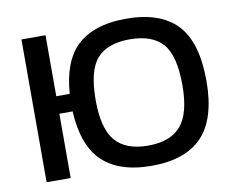

<svg xmlns="http://www.w3.org/2000/svg" viewBox="-78 -817 1138 927"><g transform="rotate(-10 490.5 -353.5)"><path d="M925 -351Q925 -167 843 -80Q761 7 594 7Q428 7 345 -80Q271 -159 263 -318H198V-3H80V-703H198V-404H264Q275 -555 345 -628Q428 -714 594 -714Q761 -714 843 -628Q925 -542 925 -351ZM807 -351Q807 -497 755.5 -555Q704 -613 594 -613Q485 -613 433.5 -555Q382 -497 382 -351Q382 -213 433.5 -152.5Q485 -92 594 -92Q704 -92 755.5 -152.5Q807 -213 807 -351Z"/></g></svg>

Font: Kanit Cyrillic
Style: Regular
Weight: 400
Designer: Katatrad Team, Sasha Pavljenko
Foundry: CadsonDemak, Pavljenko + Design
Version: Version 1.002;Fontself Maker 3.5.7